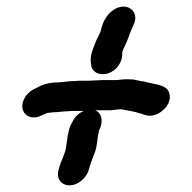

<svg xmlns="http://www.w3.org/2000/svg" viewBox="-20 -613 578 578"><path d="M328 -587C305 -575 290 -551 284 -523C282 -514 274 -500 271 -494C263 -472 249 -448 254 -420C255 -397 278 -384 305 -392C330 -400 350 -425 348 -456C350 -463 353 -469 357 -477C365 -493 373 -520 381 -536C402 -575 367 -607 328 -587ZM184 -278C191 -279 198 -279 203 -279H232C216 -272 205 -261 198 -246L193 -237C184 -216 183 -196 179 -171C177 -151 164 -130 159 -111L156 -101C149 -75 165 -55 189 -55C216 -55 241 -79 247 -101L250 -111C253 -123 261 -141 265 -153C273 -172 272 -194 277 -214C277 -216 277 -219 279 -222C291 -246 288 -271 267 -281H313C326 -282 334 -284 346 -284C363 -280 384 -278 400 -272C402 -272 405 -271 410 -269C424 -264 436 -262 454 -270C473 -279 497 -303 490 -331C483 -361 441 -358 413 -368C401 -368 388 -374 374 -374C358 -375 347 -374 333 -372H291C282 -372 256 -370 246 -370H227C220 -370 213 -370 204 -369C186 -369 174 -366 156 -365C132 -365 111 -360 93 -350L81 -344C69 -338 59 -328 53 -316C33 -277 67 -245 106 -266L118 -271C119 -272 120 -272 122 -273L141 -275C155 -275 169 -278 184 -278Z"/></svg>

Font: Dictator
Style: Ita
Weight: 500
Version: Version MIL.1277